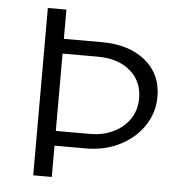

<svg xmlns="http://www.w3.org/2000/svg" viewBox="-49 -705 707 752"><g transform="rotate(5 304.5 -329.0)"><path d="M567 -349Q567 -287 533 -235.5Q499 -184 439.5 -153.5Q380 -123 306 -123H182V0H109V-658H182V-543H332Q438 -543 502.5 -490.5Q567 -438 567 -349ZM496 -336Q496 -404 448 -444.5Q400 -485 321 -485H182V-181H317Q369 -181 410 -201.5Q451 -222 473.5 -257Q496 -292 496 -336Z"/></g></svg>

Font: Ysabeau
Style: Regular
Weight: 400
Designer: Christian Thalmann (Catharsis Fonts)
Version: Version 0.003